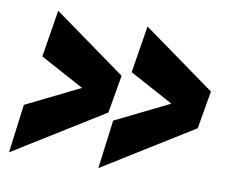

<svg xmlns="http://www.w3.org/2000/svg" viewBox="-66 -636 872 724"><g transform="rotate(10 370.0 -274.0)"><path d="M35 -181 240 -282 72 -373 101 -553 379 -353 354 -208 11 5ZM377 -181 582 -282 414 -373 443 -553 721 -353 696 -208 353 5Z"/></g></svg>

Font: Georama ExtraExtended
Style: Bold Italic
Weight: 700
Width: 8
Italic angle: -9°
Designer: Jean-Baptiste Levee
Foundry: Production Type
Version: Version 1.000